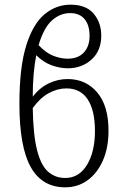

<svg xmlns="http://www.w3.org/2000/svg" viewBox="-20 -791 529 821"><path d="M259 10Q160 10 111.5 -76.5Q63 -163 63 -347Q63 -503 92 -596Q121 -689 170.5 -730Q220 -771 282 -771Q348 -771 380.5 -732.5Q413 -694 413 -639Q413 -574 371.5 -536.5Q330 -499 270 -499Q237 -499 201.5 -511.5Q166 -524 135 -555Q128 -520 124 -475.5Q120 -431 120 -378Q151 -417 189.5 -435Q228 -453 269 -453Q347 -453 395.5 -396Q444 -339 444 -232Q444 -158 419.5 -103.5Q395 -49 353.5 -19.5Q312 10 259 10ZM280 -735Q237 -735 202 -703.5Q167 -672 145 -598Q177 -564 209 -552Q241 -540 269 -540Q314 -540 338.5 -566.5Q363 -593 363 -637Q363 -684 341.5 -709.5Q320 -735 280 -735ZM264 -413Q226 -413 189 -393Q152 -373 120 -329Q122 -212 139 -147Q156 -82 186.5 -56Q217 -30 259 -30Q318 -30 352 -86Q386 -142 386 -231Q386 -319 355 -366Q324 -413 264 -413Z"/></svg>

Font: Noto Serif Condensed Light
Style: Regular
Weight: 300
Width: 3
Designer: Monotype Design Team
Foundry: Monotype Imaging Inc.
Version: Version 2.013